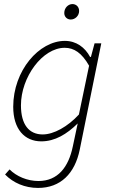

<svg xmlns="http://www.w3.org/2000/svg" viewBox="-20 -693 561 944"><path d="M167 231C278 231 348 160 372 43L478 -480H445L427 -413H423C398 -460 355 -492 299 -492C172 -492 45 -346 45 -168C45 -58 101 2 183 2C250 2 308 -33 362 -86L338 27C317 129 264 197 169 197C114 197 61 174 27 140L5 165C45 206 102 231 167 231ZM190 -32C123 -32 83 -80 83 -175C83 -314 189 -458 298 -458C344 -458 382 -433 418 -370L368 -130C313 -70 244 -32 190 -32ZM328 -597C349 -597 369 -615 369 -639C369 -660 354 -673 336 -673C316 -673 296 -655 296 -629C296 -610 310 -597 328 -597Z"/></svg>

Font: Source Sans Pro Light
Style: Italic
Weight: 300
Italic angle: -11°
Designer: Paul D. Hunt
Foundry: Adobe Systems Incorporated
Version: Version 3.006;hotconv 1.0.111;makeotfexe 2.5.65597